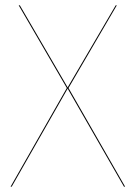

<svg xmlns="http://www.w3.org/2000/svg" viewBox="-20 -700 509 720"><path d="M236.9 -370 418.1 -680.1H413.9L233.7 -372.3L233.7 -372.3L54.4 -680.1H50L230.6 -369.9L19.6 0H23.9L233.7 -367.6L233.7 -367.6L444.9 0H449.2Z"/></svg>

Font: Fira Sans Four
Style: Regular
Weight: 100
Designer: Carrois Corporate & Edenspiekermann AG
Foundry: Carrois Corporate GbR & Edenspiekermann AG
Version: Version 4.203;PS 004.203;hotconv 1.0.88;makeotf.lib2.5.64775